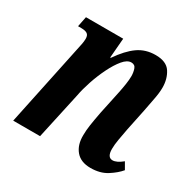

<svg xmlns="http://www.w3.org/2000/svg" viewBox="-128 -676 820 817"><g transform="rotate(30 281.5 -267.5)"><path d="M413 10Q365 10 340.5 -19Q316 -48 317 -96Q317 -119 321 -146Q325 -173 333 -215L350 -295Q353 -309 357.5 -330.5Q362 -352 365.5 -375Q369 -398 369 -415Q369 -433 363.5 -449.5Q358 -466 340 -466Q320 -466 300 -442Q280 -418 261.5 -380.5Q243 -343 229.5 -302.5Q216 -262 210 -229L160 0H28L112 -400Q115 -414 118 -428.5Q121 -443 121 -456Q121 -473 111.5 -479.5Q102 -486 82 -486H66L76 -536H259L251 -439H254Q291 -493 328 -519Q365 -545 414 -545Q467 -545 487.5 -513.5Q508 -482 508 -439Q508 -413 501 -378.5Q494 -344 489 -316L467 -210Q461 -179 456.5 -152.5Q452 -126 452 -106Q452 -65 478 -65Q498 -65 526 -88L545 -55Q526 -32 493 -11Q460 10 413 10Z"/></g></svg>

Font: Noto Serif ExtraCondensed
Style: Bold Italic
Weight: 700
Width: 2
Italic angle: -12°
Designer: Monotype Design Team
Foundry: Monotype Imaging Inc.
Version: Version 2.013; ttfautohint (v1.8.4.7-5d5b)